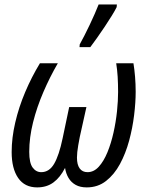

<svg xmlns="http://www.w3.org/2000/svg" viewBox="-20 -813 650 843"><path d="M143.1 9.8Q88.4 9.8 59.8 -31.5Q31.2 -72.8 31.2 -145.5Q31.2 -207.5 46.9 -274.9Q62.5 -342.3 90.6 -408.7Q118.7 -475.1 155.3 -535.2H233.9Q199.2 -475.6 170.7 -409.4Q142.1 -343.3 125.2 -276.1Q108.4 -209 108.4 -146Q108.4 -97.7 123.3 -77.4Q138.2 -57.1 161.1 -57.1Q196.3 -57.1 217.8 -94Q239.3 -130.9 254.9 -205.6L283.7 -342.8H359.4L330.1 -210.9Q326.2 -191.4 323.5 -175Q320.8 -158.7 319.3 -145.3Q317.9 -131.8 317.9 -121.1Q317.9 -89.8 329.8 -73.5Q341.8 -57.1 364.3 -57.1Q392.1 -57.1 413.8 -81.1Q435.5 -105 451.7 -144.3Q467.8 -183.6 478.3 -230.5Q488.8 -277.3 493.7 -324.2Q498.5 -371.1 498.5 -409.2Q498.5 -444.8 496.6 -476.3Q494.6 -507.8 490.2 -535.2H565.9Q570.3 -508.8 573 -476.3Q575.7 -443.8 575.7 -410.2Q575.7 -363.3 568.8 -307.1Q562 -251 546.9 -195.1Q531.7 -139.2 506.8 -93Q481.9 -46.9 445.8 -18.6Q409.7 9.8 360.8 9.8Q332 9.8 312.3 -1.2Q292.5 -12.2 281 -31.5Q269.5 -50.8 265.6 -75.7Q244.1 -33.7 214.6 -12Q185.1 9.8 143.1 9.8ZM329.1 -606 330.1 -618.2Q339.4 -634.8 350.8 -657.2Q362.3 -679.7 374 -704.3Q385.7 -729 396 -752.4Q406.2 -775.9 413.1 -793.5H493.2L492.2 -781.7Q485.4 -767.6 471.4 -744.9Q457.5 -722.2 440.2 -696.3Q422.9 -670.4 406 -646.5Q389.2 -622.6 376.5 -606Z"/></svg>

Font: Open Sans SemiCondensed
Style: Italic
Weight: 400
Width: 4
Italic angle: -12°
Designer: Monotype Design Team
Foundry: Monotype Imaging Inc.
Version: Version 3.000